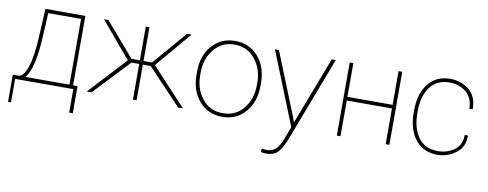

<svg xmlns="http://www.w3.org/2000/svg" viewBox="-63 -846 3471 1367"><g transform="rotate(10 1672.5 -162.5)"><path d="M436.5 -26.4V-502H199.2L190.9 -344.7Q180.7 -98.1 117.7 -26.4ZM66.9 -26.4Q106 -26.4 132.3 -109.4Q158.7 -192.4 164.6 -344.7L174.3 -528.3H462.9V-26.4H495.1V169.9H468.8V0H48.3V169.9H26.9V-26.4Z M926.3 -257.8V0H899.9V-257.8H843.8L600.6 0H569.3L568.4 -2.4L815.4 -269.5L599.1 -525.9L600.1 -528.3H629.4L839.4 -284.2H899.9V-528.3H926.3V-284.2H988.3L1197.8 -528.3H1228L1229 -525.9L1011.2 -269.5L1259.3 -2.9L1257.8 0H1227.1L982.9 -257.8Z M1341.3 -253.9Q1341.3 -154.3 1397 -85Q1452.1 -15.6 1545.9 -16.1Q1639.6 -16.1 1695.3 -85.4Q1751 -154.8 1751 -253.9V-274.4Q1751 -371.1 1694.8 -441.4Q1638.7 -511.7 1545.9 -511.7Q1453.1 -511.7 1397 -441.4Q1341.3 -371.1 1341.3 -274.4ZM1314.9 -274.4Q1314.5 -390.6 1378.9 -464.4Q1443.4 -538.1 1545.9 -538.1Q1648.4 -538.1 1712.9 -464.4Q1777.3 -390.6 1777.3 -274.4V-253.9Q1777.3 -137.2 1712.9 -63.5Q1648.4 10.3 1546.4 10.3Q1443.8 10.3 1379.4 -63.5Q1314.9 -137.2 1314.9 -253.9Z M1897.5 187.5Q1942.4 187.5 1967.8 161.1Q1993.2 134.8 2012.2 83L2043.9 -2.9L1833.5 -528.3H1862.3L2036.1 -95.7L2055.7 -43H2058.6L2244.1 -528.3H2273.4L2038.6 87.9Q2016.6 143.6 1988.3 178.7Q1960 213.9 1897.5 213.4Q1875 213.4 1860.4 208L1864.7 183.1Q1880.9 187.5 1897.5 187.5Z M2753.9 0H2727.1V-258.3H2400.4V0H2374V-528.3H2400.4V-284.7H2727.1V-528.3H2753.9Z M3100.6 -16.1Q3167.5 -16.1 3218.8 -52.7Q3270 -89.4 3270 -162.6H3292.5L3293.5 -159.7Q3295.4 -82 3236.6 -35.9Q3177.7 10.3 3100.6 10.3Q2999.5 10.3 2942.1 -62.5Q2884.8 -135.3 2884.8 -253.9V-274.4Q2884.8 -392.6 2941.9 -465.3Q2999 -538.1 3099.6 -538.1Q3181.6 -538.1 3238.5 -490Q3295.4 -441.9 3293.5 -354.5L3292.5 -351.6H3270Q3270 -429.2 3220.2 -470.5Q3170.4 -511.7 3099.6 -511.7Q3006.8 -511.7 2959 -445.3Q2911.1 -378.9 2911.1 -274.4V-253.9Q2911.1 -148.4 2959 -82.3Q3006.8 -16.1 3100.6 -16.1Z"/></g></svg>

Font: Roboto-Thin
Style: Regular
Weight: 250
Designer: Google
Version: Version 1.100141; 2013; ttfautohint (v0.94.14-c901) -l 8 -r 